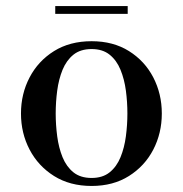

<svg xmlns="http://www.w3.org/2000/svg" viewBox="-20 -606 606 636"><path d="M283.5 10Q211.5 10 159 -23Q106.5 -56 78 -110.5Q49.5 -165 49.5 -230Q49.5 -295 78 -349.5Q106.5 -404 159 -436.8Q211.5 -469.5 283.5 -469.5Q355 -469.5 407.2 -436.8Q459.5 -404 487.8 -349.5Q516 -295 516 -230Q516 -165 487.8 -110.5Q459.5 -56 407.2 -23Q355 10 283.5 10ZM283.5 -16.5Q320 -16.5 343.2 -35.2Q366.5 -54 379.2 -85.2Q392 -116.5 397 -154.5Q402 -192.5 402 -230Q402 -268 397 -305.8Q392 -343.5 379.2 -374.8Q366.5 -406 343.2 -424.8Q320 -443.5 283.5 -443.5Q246.5 -443.5 223.2 -424.8Q200 -406 187.2 -374.8Q174.5 -343.5 169.5 -305.8Q164.5 -268 164.5 -230Q164.5 -192.5 169.5 -154.5Q174.5 -116.5 187.2 -85.2Q200 -54 223.2 -35.2Q246.5 -16.5 283.5 -16.5ZM163 -560V-586H403V-560Z"/></svg>

Font: Bodoni Moda SC 9pt Medium
Style: Regular
Weight: 500
Designer: Owen Earl
Foundry: indestructible type
Version: Version 2.005